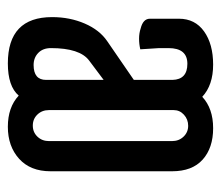

<svg xmlns="http://www.w3.org/2000/svg" viewBox="-56 -484 550 477"><g transform="rotate(-90 218.5 -245.0)"><path d="M32 -92V-394Q32 -444 63 -472Q94 -500 142.5 -500Q191 -500 220 -473Q243 -500 300 -500Q415 -500 415 -390Q415 -346 399 -309Q383 -272 355 -253L259 -187V-91Q260 -54 299 -54Q338 -54 338 -101V-124L335 -171Q348 -174 361.5 -174Q375 -174 387 -170Q411 -164 411 -147V-75Q411 -35 379.5 -12.5Q348 10 297 10Q246 10 217 -17Q188 10 139 10Q90 10 61 -16Q32 -42 32 -92ZM184 -88V-398Q184 -415 173 -426.5Q162 -438 145.5 -438Q129 -438 118 -426.5Q107 -415 107 -398V-92Q107 -75 118 -63.5Q129 -52 145 -52Q161 -52 172.5 -62.5Q184 -73 184 -88ZM338 -393Q338 -413 326 -424.5Q314 -436 296 -436Q259 -436 259 -405V-262L307 -298Q338 -321 338 -393Z"/></g></svg>

Font: el_Medula One
Style: Regular
Weight: 400
Designer: Luciano Vergara
Foundry: Luciano Vergara
Version: Version 1.002 August 17, 2020